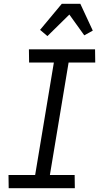

<svg xmlns="http://www.w3.org/2000/svg" viewBox="-20 -996 540 1016"><path d="M376 0H26L25 -70H166L265 -665H134L133 -735H483L484 -665H343L244 -70H375ZM231 -805 192 -838 307 -976H405L471 -834L426 -809L347 -919Z"/></svg>

Font: Iosevka Term Oblique
Style: Regular
Weight: 400
Italic angle: -9°
Monospace: yes
Designer: Belleve Invis
Foundry: Belleve Invis
Version: Version 31.4.0